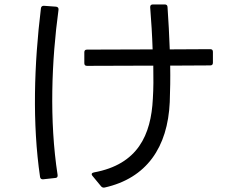

<svg xmlns="http://www.w3.org/2000/svg" viewBox="-20 -801 1040 863"><path d="M359 -517C359 -509 363 -505 371 -505L669 -506C670 -453 670 -402 667 -357C659 -195 600 -62 402 -26C392 -24 389 -18 396 -10L434 36C438 41 443 43 450 42C639 0 734 -139 743 -342C745 -394 746 -449 745 -506L925 -507C933 -507 937 -511 937 -519V-568C937 -576 933 -580 925 -580L743 -579C741 -643 737 -707 733 -769C733 -777 728 -781 721 -781H667C659 -781 655 -777 655 -769C660 -706 664 -642 666 -579L371 -578C363 -578 359 -574 359 -566ZM228 -1C236 -1 240 -6 239 -14C201 -260 212 -529 243 -757C244 -765 240 -770 232 -771L177 -775C169 -775 165 -771 164 -764C133 -511 125 -245 160 -6C161 2 166 5 173 5Z"/></svg>

Font: LINE Seed JP_OTF Regular
Style: Regular
Weight: 400
Designer: LY Corporation & Fontrix & Fontworks
Version: Version 1.002